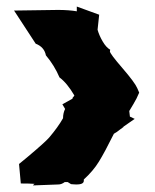

<svg xmlns="http://www.w3.org/2000/svg" viewBox="-20 -645 473 586"><path d="M235.8 -93.3Q235.8 -79.6 203.1 -82.5Q197.3 -83 196.8 -83L186.5 -89.4H177.7Q168 -82 158 -82Q147.9 -82 80.6 -79.1Q83 -82.5 85.4 -84H83Q69.8 -85 43.5 -85L38.1 -144.5L63 -165Q117.7 -210.9 130.4 -225.6Q157.2 -257.3 172.4 -284.2Q172.4 -299.8 178.7 -312.5L170.4 -326.7L201.2 -343.8L201.7 -346.7Q206.1 -351.6 207 -353.5Q185.1 -391.1 161.6 -408.7Q146 -445.3 120.1 -476.1Q115.2 -501.5 88.9 -511.7L22.9 -612.8L157.2 -614.7Q189.5 -614.7 215.3 -610.4L214.4 -610.8V-625L282.7 -600.1L277.8 -554.2Q282.7 -536.6 293.5 -518.3Q304.2 -500 316.4 -493.2L315.4 -488.3Q315.4 -481.4 353.5 -437.3Q391.6 -393.1 398.9 -376L404.8 -362.3Q397.5 -344.2 387.2 -327.4Q377 -310.5 374.5 -306.2L376.5 -289.1L391.1 -282.2L356 -257.8H357.4Q354 -255.4 348.1 -251Q335.4 -240.7 327.6 -236.8Q299.3 -179.7 281.7 -151.4Q264.2 -123 235.8 -97.2Z"/></svg>

Font: Butcherman
Style: Regular
Weight: 400
Version: Version 001.004